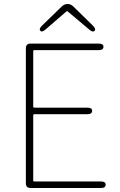

<svg xmlns="http://www.w3.org/2000/svg" viewBox="-20 -945 602 965"><path d="M134 0Q110 0 110 -24V-702Q110 -726 134 -726H476Q500 -726 500 -710Q500 -693 476 -693H152Q147 -693 147 -688V-409Q147 -404 152 -404H419Q443 -404 443 -388Q443 -371 419 -371H152Q147 -371 147 -366V-38Q147 -33 152 -33H487Q511 -33 511 -17Q511 0 487 0ZM209 -797Q191 -781 183 -790Q174 -799 191 -816L290 -912Q303 -925 320 -925Q336 -925 349 -912L447 -816Q464 -799 455 -790Q447 -781 429 -796L321 -887Q317 -891 313 -887Z"/></svg>

Font: Resource Han Rounded KR ExtraLight
Style: Regular
Weight: 250
Designer: Cyano Hao (round all glyphs); Ryoko NISHIZUKA 西塚涼子 (kana, bopomofo & ideographs); Paul D. Hunt (Latin, Greek & Cyrillic)
Foundry: Cyano Hao
Version: 0.990